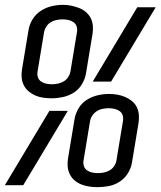

<svg xmlns="http://www.w3.org/2000/svg" viewBox="-27 -765 663 793"><path d="M186 -359Q169 -359 151.5 -361.5Q134 -364 119 -370.5Q104 -377 91.5 -387.5Q79 -398 71.5 -412.5Q64 -427 62.5 -444.5Q61 -462 64 -479L91 -642Q95 -665 108 -686Q121 -707 142 -720.5Q163 -734 186.5 -739.5Q210 -745 233 -745Q251 -745 267.5 -741.5Q284 -738 299.5 -732Q315 -726 327.5 -715.5Q340 -705 347.5 -690.5Q355 -676 356.5 -658.5Q358 -641 355 -624L328 -461Q324 -438 311 -416.5Q298 -395 277 -382Q256 -369 232.5 -364Q209 -359 186 -359ZM432 -428H356L540 -735H616ZM187 -417Q199 -417 211.5 -419.5Q224 -422 235.5 -428.5Q247 -435 254.5 -446.5Q262 -458 264 -470L291 -633Q293 -645 289.5 -656Q286 -667 276.5 -673.5Q267 -680 255.5 -682.5Q244 -685 232 -685Q219 -685 206.5 -682.5Q194 -680 183 -673.5Q172 -667 164.5 -655.5Q157 -644 155 -632L128 -469Q126 -457 129.5 -446Q133 -435 142.5 -428.5Q152 -422 163.5 -419.5Q175 -417 187 -417ZM376 8Q359 8 342 5.5Q325 3 309.5 -3Q294 -9 281.5 -19.5Q269 -30 261.5 -45Q254 -60 252.5 -77Q251 -94 254 -111L281 -274Q285 -297 298 -318.5Q311 -340 332 -353Q353 -366 376.5 -371.5Q400 -377 423 -377Q441 -377 458 -374Q475 -371 490 -364.5Q505 -358 518 -347.5Q531 -337 538 -322.5Q545 -308 546.5 -291Q548 -274 545 -256L518 -93Q514 -70 501 -49Q488 -28 467 -14.5Q446 -1 422.5 3.5Q399 8 376 8ZM377 -50Q389 -50 402 -52.5Q415 -55 426 -61.5Q437 -68 444.5 -79Q452 -90 454 -103L481 -266Q483 -278 479.5 -289Q476 -300 466.5 -306.5Q457 -313 445.5 -315.5Q434 -318 422 -318Q410 -318 397 -315.5Q384 -313 373 -306Q362 -299 354.5 -288Q347 -277 345 -265L318 -102Q316 -90 319.5 -79Q323 -68 332.5 -61.5Q342 -55 353.5 -52.5Q365 -50 377 -50ZM-7 0 177 -307H253L69 0Z"/></svg>

Font: Iosevka Etoile Light Oblique
Style: Regular
Weight: 300
Italic angle: -9°
Designer: Belleve Invis
Foundry: Belleve Invis
Version: Version 15.5.2; ttfautohint (v1.8.4)